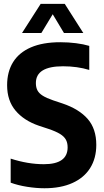

<svg xmlns="http://www.w3.org/2000/svg" viewBox="-20 -969 538 998"><path d="M35.5 -19.5V-144.5Q125 -115.5 208 -115.5Q331.5 -115.5 331.5 -203Q331.5 -226.5 322.5 -243Q313.5 -259.5 292 -272.8Q270.5 -286 232 -299L182 -315.5Q104.5 -342 60.8 -394Q17 -446 17 -526Q17 -596 48 -646Q79 -696 140.8 -722.8Q202.5 -749.5 293.5 -749.5Q335.5 -749.5 374.8 -744.5Q414 -739.5 444 -730.5V-605.5Q381.5 -624.5 307.5 -624.5Q166.5 -624.5 166.5 -537.5Q166.5 -515 174.5 -499.5Q182.5 -484 201.8 -471.8Q221 -459.5 256 -447.5L305.5 -431Q391 -402 435.8 -350.8Q480.5 -299.5 480.5 -216Q480.5 -146.5 448.8 -95.8Q417 -45 356.5 -17.8Q296 9.5 211 9.5Q168.5 9.5 121 2Q73.5 -5.5 35.5 -19.5ZM413 -797.5H312.5L254 -895L195 -797.5H94.5L191.5 -949H316.5Z"/></svg>

Font: Encode Sans Condensed
Style: Bold
Weight: 700
Width: 3
Designer: Multiple Designers
Foundry: Impallari Type
Version: Version 2.000